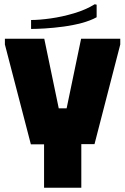

<svg xmlns="http://www.w3.org/2000/svg" viewBox="-20 -882 589 902"><path d="M3 -700H188L256 -373H293L361 -700H545V-673L424 -205H362V0H187V-204H125L3 -673ZM425 -862 434 -860V-801Q405 -785 364 -774Q323 -763 278 -757Q233 -751 193 -748.5Q153 -746 126 -746V-788Q164 -788 218 -795.5Q272 -803 327.5 -819.5Q383 -836 425 -862Z"/></svg>

Font: Phudu ExtraBold
Style: Regular
Weight: 800
Version: Version 1.005;gftools[0.9.23]